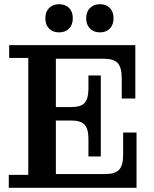

<svg xmlns="http://www.w3.org/2000/svg" viewBox="-20 -898 735 918"><path d="M458 -743.2Q428.2 -743.2 410.2 -761.5Q392.1 -779.8 392.1 -811Q392.1 -841.8 410.4 -859.9Q428.7 -877.9 458 -877.9Q487.3 -877.9 505.1 -859.9Q522.9 -841.8 522.9 -811Q522.9 -779.8 505.1 -761.5Q487.3 -743.2 458 -743.2ZM262.2 -743.2Q232.4 -743.2 214.6 -761.5Q196.8 -779.8 196.8 -811Q196.8 -841.8 214.8 -859.9Q232.9 -877.9 262.2 -877.9Q292.5 -877.9 310.3 -859.9Q328.1 -841.8 328.1 -811Q328.1 -779.8 310.3 -761.5Q292.5 -743.2 262.2 -743.2ZM22 0V-62H115.2V-621.1H23.9V-682.1H627V-426.8H562V-524.9Q562 -575.2 543 -596.2Q523.9 -617.2 476.1 -617.2H247.1V-386.2H321.8Q366.7 -386.2 384.8 -406Q402.8 -425.8 402.8 -474.1V-537.1H461.9V-149.9H402.8V-233.9Q402.8 -281.7 384.5 -301.8Q366.2 -321.8 321.8 -321.8H247.1V-65.9H483.9Q530.8 -65.9 549.8 -86.9Q568.8 -107.9 568.8 -158.2V-264.2H632.8V0Z"/></svg>

Font: Montagu Slab 144pt Medium
Style: Regular
Weight: 500
Designer: Florian Karsten
Foundry: Florian Karsten
Version: Version 1.000